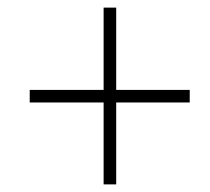

<svg xmlns="http://www.w3.org/2000/svg" viewBox="-20 -605 550 504"><path d="M285 -369V-585H252V-369H58V-336H252V-121H285V-336H478V-369Z"/></svg>

Font: Noto Sans SemiCondensed ExtraLight
Style: Italic
Weight: 200
Width: 4
Italic angle: -12°
Designer: Monotype Design Team
Foundry: Monotype Imaging Inc.
Version: Version 2.013